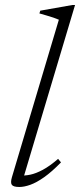

<svg xmlns="http://www.w3.org/2000/svg" viewBox="-20 -735 319 765"><path d="M214.5 -656.5Q205.5 -660.5 192.8 -664.8Q180 -669 165.8 -673.2Q151.5 -677.5 137 -681.5L140.5 -692.5L268 -715H279L72 -22L61 -36Q78.5 -34.5 100.5 -39Q122.5 -43.5 150.2 -58.2Q178 -73 211.5 -102L223 -88Q186.5 -50.5 156 -29Q125.5 -7.5 101 1.2Q76.5 10 57 10Q33.5 10 27.2 1.5Q21 -7 27.5 -29Z"/></svg>

Font: Newsreader 16pt 16pt Light
Style: Italic
Weight: 300
Italic angle: -17°
Version: Version 1.003